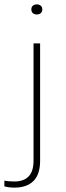

<svg xmlns="http://www.w3.org/2000/svg" viewBox="-57 -668 299 876"><path d="M9 188Q-3 188 -16 186.5Q-29 185 -37 182V156Q-29 158 -16 159Q-3 160 9 160Q51 160 73.5 137Q96 114 96 65V-470H126V65Q126 128 95.5 158Q65 188 9 188ZM111 -602Q100 -602 93 -608Q86 -614 86 -625Q86 -636 93 -642Q100 -648 111 -648Q122 -648 129 -642Q136 -636 136 -625Q136 -614 129 -608Q122 -602 111 -602Z"/></svg>

Font: Gantari Thin
Style: Regular
Weight: 250
Designer: Anugrah Pasau
Foundry: Lafontype
Version: Version 1.000